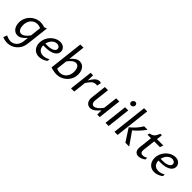

<svg xmlns="http://www.w3.org/2000/svg" viewBox="260 -2252 3993 3993"><g transform="rotate(45 2256.5 -255.0)"><path d="M437 -428.7Q423.8 -436 409.7 -440.9Q395.5 -445.8 382.3 -448.5Q369.1 -451.2 357.2 -452.1Q345.2 -453.1 336.4 -453.1Q295.9 -453.1 260.3 -437Q224.6 -420.9 197.8 -391.1Q170.9 -361.3 155.5 -319.3Q140.1 -277.3 140.1 -225.6Q140.1 -194.8 146 -166.3Q151.9 -137.7 164.3 -116Q176.8 -94.2 195.8 -81.3Q214.8 -68.4 240.7 -68.4Q261.7 -68.4 283.2 -76.9Q304.7 -85.4 326.2 -101.6Q347.7 -117.7 368.7 -140.6Q389.6 -163.6 409.7 -192.4ZM481.4 -11.2Q474.1 50.3 446.5 102.1Q418.9 153.8 376.7 191.7Q334.5 229.5 280.5 250.7Q226.6 272 167.5 272Q145 272 124.5 269Q104 266.1 86.2 261.7Q68.4 257.3 53.5 252.2Q38.6 247.1 27.8 242.7L54.7 167.5L64.9 162.6Q72.8 167 85.9 173.1Q99.1 179.2 116.2 184.6Q133.3 189.9 153.1 193.8Q172.9 197.8 193.4 197.8Q230.5 197.8 263.7 183.8Q296.9 169.9 322.8 144.8Q348.6 119.6 365.5 84.2Q382.3 48.8 387.2 6.3L400.4 -108.9Q377.4 -82 355 -60.1Q332.5 -38.1 309.1 -22.7Q285.6 -7.3 260.7 1.2Q235.8 9.8 208 9.8Q166.5 9.8 135.3 -8.1Q104 -25.9 82.8 -55.4Q61.5 -85 50.8 -123.8Q40 -162.6 40 -205.1Q40 -251.5 52.5 -293.5Q64.9 -335.4 86.9 -371.3Q108.9 -407.2 139.2 -436Q169.4 -464.8 204.8 -484.9Q240.2 -504.9 279.5 -515.9Q318.8 -526.9 359.4 -526.9Q385.7 -526.9 417.2 -521.7Q448.7 -516.6 481.9 -503.9L541.5 -526.9Z M734.9 -224.1Q734.9 -190.9 744.1 -162.4Q753.4 -133.8 772 -113Q790.5 -92.3 818.6 -80.3Q846.7 -68.4 885.3 -68.4Q920.9 -68.4 957.5 -79.3Q994.1 -90.3 1030.3 -112.8V-63.5Q1006.3 -42.5 980.5 -28.3Q954.6 -14.2 929.2 -5.9Q903.8 2.4 880.1 6.1Q856.4 9.8 836.9 9.8Q793.9 9.8 757.6 -5.4Q721.2 -20.5 694.8 -48.6Q668.5 -76.7 653.6 -116.5Q638.7 -156.2 638.7 -206.1Q638.7 -251 650.9 -292.2Q663.1 -333.5 684.3 -369.4Q705.6 -405.3 734.1 -434.3Q762.7 -463.4 796.1 -484.1Q829.6 -504.9 865.7 -516.1Q901.9 -527.3 938 -527.3Q974.6 -527.3 1002.9 -516.1Q1031.2 -504.9 1050.5 -486.1Q1069.8 -467.3 1079.8 -443.1Q1089.8 -418.9 1089.8 -392.6Q1089.8 -356.9 1071.3 -326.2Q1052.7 -295.4 1015.6 -272.7Q978.5 -250 923.6 -237.1Q868.7 -224.1 795.9 -224.1ZM913.6 -453.1Q881.3 -453.1 853 -439.2Q824.7 -425.3 802.2 -401.9Q779.8 -378.4 763.9 -347.2Q748 -315.9 740.7 -281.7H798.3Q849.6 -281.7 887.5 -289.8Q925.3 -297.9 950.7 -311.5Q976.1 -325.2 988.5 -343.3Q1001 -361.3 1001 -381.8Q1001 -395.5 995.4 -408.4Q989.7 -421.4 978.5 -431.2Q967.3 -440.9 950.9 -447Q934.6 -453.1 913.6 -453.1Z M1282.2 -88.9Q1295.4 -81.5 1309.6 -76.7Q1323.7 -71.8 1336.9 -69.1Q1350.1 -66.4 1362.1 -65.4Q1374 -64.5 1382.8 -64.5Q1423.3 -64.5 1459 -80.6Q1494.6 -96.7 1521.5 -126.5Q1548.3 -156.2 1563.7 -198.2Q1579.1 -240.2 1579.1 -292Q1579.1 -322.8 1573.2 -351.3Q1567.4 -379.9 1554.9 -401.6Q1542.5 -423.3 1523.4 -436.3Q1504.4 -449.2 1478.5 -449.2Q1436.5 -449.2 1393.1 -415.8Q1349.6 -382.3 1309.6 -325.2ZM1268.6 -782.2H1361.3L1318.8 -409.7Q1341.3 -435.5 1363.5 -457.3Q1385.7 -479 1409.2 -494.6Q1432.6 -510.3 1457.5 -518.8Q1482.4 -527.3 1511.2 -527.3Q1552.7 -527.3 1584 -509.5Q1615.2 -491.7 1636.5 -462.2Q1657.7 -432.6 1668.5 -393.6Q1679.2 -354.5 1679.2 -312Q1679.2 -265.6 1667 -223.6Q1654.8 -181.6 1632.8 -146Q1610.8 -110.4 1580.6 -81.5Q1550.3 -52.7 1514.2 -32.5Q1478 -12.2 1437.5 -1.2Q1397 9.8 1354.5 9.8Q1338.4 9.8 1318.1 8.1Q1297.9 6.3 1275.4 2.4Q1252.9 -1.5 1229 -7.6Q1205.1 -13.7 1182.1 -22.5Z M1836.4 -517.6H1908.7L1905.8 -362.3Q1920.9 -387.2 1939.2 -416Q1957.5 -444.8 1980.2 -469.7Q2002.9 -494.6 2030.8 -511Q2058.6 -527.3 2092.8 -527.3Q2106.4 -527.3 2118.9 -524.2Q2131.3 -521 2138.7 -513.7L2119.1 -424.3Q2110.4 -426.8 2101.8 -427.5Q2093.3 -428.2 2085 -428.2Q2051.8 -428.2 2026.6 -416.5Q2001.5 -404.8 1980.5 -384.8Q1959.5 -364.7 1940.9 -338.4Q1922.4 -312 1902.3 -282.2L1870.1 0H1777.3Z M2308.1 -174.8Q2305.7 -154.3 2308.8 -135Q2312 -115.7 2320.8 -100.8Q2329.6 -85.9 2343.5 -77.1Q2357.4 -68.4 2376.5 -68.4Q2396 -68.4 2418 -78.4Q2439.9 -88.4 2462.4 -106Q2484.9 -123.5 2507.3 -148.2Q2529.8 -172.9 2550.3 -202.1L2586.9 -517.6H2679.7L2620.6 0H2548.3L2547.4 -125Q2523.9 -97.7 2500.5 -73.2Q2477.1 -48.8 2452.4 -30.3Q2427.7 -11.7 2400.9 -1Q2374 9.8 2343.8 9.8Q2308.1 9.8 2282 -4.9Q2255.9 -19.5 2239.5 -43.9Q2223.1 -68.4 2216.8 -100.1Q2210.4 -131.8 2214.4 -166L2254.4 -517.6H2347.2Z M2849.6 -517.6H2942.4L2883.3 0H2790.5ZM2909.2 -629.9Q2886.2 -629.9 2871.8 -644.8Q2857.4 -659.7 2857.4 -682.1Q2857.4 -695.8 2863 -708Q2868.7 -720.2 2877.9 -729.5Q2887.2 -738.8 2899.4 -743.9Q2911.6 -749 2924.8 -749Q2935.5 -749 2945.1 -744.9Q2954.6 -740.7 2961.2 -733.4Q2967.8 -726.1 2971.7 -716.1Q2975.6 -706.1 2975.6 -694.8Q2975.6 -680.7 2970 -668.7Q2964.4 -656.7 2955.1 -648.2Q2945.8 -639.6 2933.8 -634.8Q2921.9 -629.9 2909.2 -629.9Z M3143.1 -782.2H3235.8L3146.5 0H3053.7ZM3375.5 0 3196.3 -276.4Q3266.1 -331.1 3320.1 -393.3Q3374 -455.6 3409.2 -517.6H3509.8Q3486.3 -482.9 3459.7 -450Q3433.1 -417 3405 -386.7Q3377 -356.4 3348.1 -329.3Q3319.3 -302.2 3292.5 -280.3L3487.3 0Z M3686.5 -443.4H3582L3595.2 -491.2Q3634.3 -499 3658.7 -511Q3683.1 -522.9 3700 -541Q3716.8 -559.1 3729.7 -584.7Q3742.7 -610.4 3759.3 -646H3802.2L3787.6 -517.6H3975.1L3947.3 -443.4H3779.3L3747.1 -163.1Q3741.7 -115.2 3758.5 -91.8Q3775.4 -68.4 3818.4 -68.4Q3842.8 -68.4 3866 -75.9Q3889.2 -83.5 3917 -99.1V-49.8Q3899.4 -35.2 3879.9 -23.9Q3860.4 -12.7 3840.3 -5.4Q3820.3 2 3800.5 5.9Q3780.8 9.8 3763.2 9.8Q3731 9.8 3708.3 -2.2Q3685.5 -14.2 3671.9 -35.4Q3658.2 -56.6 3653.6 -85.7Q3648.9 -114.7 3652.8 -148.4Z M4124 -224.1Q4124 -190.9 4133.3 -162.4Q4142.6 -133.8 4161.1 -113Q4179.7 -92.3 4207.8 -80.3Q4235.8 -68.4 4274.4 -68.4Q4310.1 -68.4 4346.7 -79.3Q4383.3 -90.3 4419.4 -112.8V-63.5Q4395.5 -42.5 4369.6 -28.3Q4343.8 -14.2 4318.4 -5.9Q4293 2.4 4269.3 6.1Q4245.6 9.8 4226.1 9.8Q4183.1 9.8 4146.7 -5.4Q4110.4 -20.5 4084 -48.6Q4057.6 -76.7 4042.7 -116.5Q4027.8 -156.2 4027.8 -206.1Q4027.8 -251 4040 -292.2Q4052.2 -333.5 4073.5 -369.4Q4094.7 -405.3 4123.3 -434.3Q4151.9 -463.4 4185.3 -484.1Q4218.8 -504.9 4254.9 -516.1Q4291 -527.3 4327.1 -527.3Q4363.8 -527.3 4392.1 -516.1Q4420.4 -504.9 4439.7 -486.1Q4459 -467.3 4469 -443.1Q4479 -418.9 4479 -392.6Q4479 -356.9 4460.4 -326.2Q4441.9 -295.4 4404.8 -272.7Q4367.7 -250 4312.7 -237.1Q4257.8 -224.1 4185.1 -224.1ZM4302.7 -453.1Q4270.5 -453.1 4242.2 -439.2Q4213.9 -425.3 4191.4 -401.9Q4168.9 -378.4 4153.1 -347.2Q4137.2 -315.9 4129.9 -281.7H4187.5Q4238.8 -281.7 4276.6 -289.8Q4314.5 -297.9 4339.8 -311.5Q4365.2 -325.2 4377.7 -343.3Q4390.1 -361.3 4390.1 -381.8Q4390.1 -395.5 4384.5 -408.4Q4378.9 -421.4 4367.7 -431.2Q4356.4 -440.9 4340.1 -447Q4323.7 -453.1 4302.7 -453.1Z"/></g></svg>

Font: Proza Libre
Style: Italic
Weight: 400
Designer: Jasper de Waard
Foundry: Jasper de Waard
Version: Version 1.000; ttfautohint (v1.4.1.8-43bc)